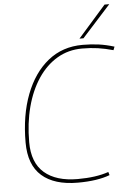

<svg xmlns="http://www.w3.org/2000/svg" viewBox="-61 -955 684 1010"><g transform="rotate(-5 281.5 -450.5)"><path d="M309 10Q185 10 119 -48Q53 -106 53 -224Q53 -368 95 -477.5Q137 -587 213.5 -648.5Q290 -710 396 -710Q442 -710 481.5 -704.5Q521 -699 563 -686L556 -668Q513 -680 475 -685.5Q437 -691 392 -691Q319 -691 260 -656Q201 -621 159 -558Q117 -495 94.5 -410Q72 -325 72 -224Q72 -116 134 -62.5Q196 -9 310 -9Q407 -9 473 -32L478 -15Q412 10 309 10ZM383 -744 530 -911H555L404 -744Z"/></g></svg>

Font: Georama Thin
Style: Italic
Weight: 100
Italic angle: -9°
Designer: Jean-Baptiste Levee
Foundry: Production Type
Version: Version 1.000